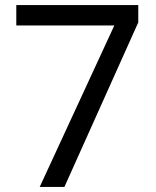

<svg xmlns="http://www.w3.org/2000/svg" viewBox="-20 -734 612 754"><path d="M136 0 429 -634H44V-714H523V-646L233 0Z"/></svg>

Font: Noto Sans Ethiopic
Style: Regular
Weight: 400
Designer: Monotype Design Team
Foundry: Monotype Imaging Inc.
Version: Version 2.102; ttfautohint (v1.8.4.7-5d5b)